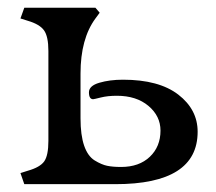

<svg xmlns="http://www.w3.org/2000/svg" viewBox="-20 -470 551 490"><path d="M274.4 0Q484.4 0 484.4 -133.8Q484.4 -190.4 435.1 -228.5Q385.7 -266.6 293.9 -266.6Q259.8 -266.6 233.4 -258.8Q207 -251 207 -234.4Q207 -216.8 217.8 -216.8Q219.7 -216.8 237.3 -221.2Q254.9 -225.6 278.3 -225.6Q328.1 -225.6 358.9 -199.7Q389.6 -173.8 389.6 -136.7Q389.6 -95.7 362.3 -69.8Q335 -43.9 289.1 -43.9Q267.6 -43.9 253.4 -46.9Q239.3 -49.8 221.7 -60.5Q204.1 -71.3 194.8 -98.1Q185.5 -125 185.5 -168V-282.2Q185.5 -371.1 223.6 -422.9L234.4 -437.5L223.6 -450.2H42L32.2 -422.9L50.8 -417Q81.1 -408.2 92.3 -392.6Q103.5 -377 103.5 -339.8V-110.4Q103.5 -73.2 92.8 -58.1Q82 -43 50.8 -34.2L32.2 -28.3L42 0Z"/></svg>

Font: Kurale
Style: Regular
Weight: 400
Version: 1.0; ttfautohint (v1.3)